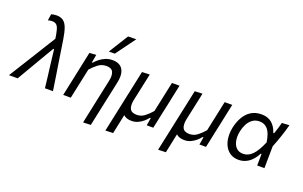

<svg xmlns="http://www.w3.org/2000/svg" viewBox="-131 -1282 3104 1966"><g transform="rotate(20 1421.0 -299.0)"><path d="M-24 0Q18 -67.5 63.5 -140.5Q108.5 -213 151 -281Q185 -336 222.5 -396.5Q260 -456.5 295 -513Q286 -573.5 276.2 -608Q266.5 -642.5 249.5 -656.8Q232.5 -671 202 -671Q196.5 -671 183.5 -669.5Q170.5 -668 158 -664L168.5 -734Q182 -737.5 196.2 -740Q210.5 -742.5 226 -742.5Q271.5 -742.5 299.8 -721.5Q328 -700.5 344.5 -655.2Q361 -610 372.5 -537.5L412 -280.5Q422.5 -216 429.8 -168.5Q437 -121 443 -81.5Q449 -42 455.5 0H368Q361 -61.5 353.5 -124.2Q346 -187 338 -247L319 -408H310L214.5 -246Q177.5 -182.5 141.5 -121Q105.5 -59.5 70.5 0Z M854.5 195Q865 144 878.5 81.5Q892 18.5 906.5 -51Q919.5 -112 933 -174.5Q946 -236.5 959 -297Q965 -325 965 -347.5Q965 -375.5 955.5 -395Q938.5 -430 882.5 -430Q833.5 -430 794.5 -401.2Q755.5 -372.5 720 -331L695.5 -216Q683 -156.5 672 -106Q661 -55 649.5 0H567Q578.5 -55.5 589.5 -107Q600.5 -158 613.5 -219L624 -269Q634 -317 646.2 -375.2Q658.5 -433.5 672 -496L745 -501L729 -413H737.5Q755 -434.5 782.5 -456.5Q810 -478.5 845.2 -493.2Q880.5 -508 920.5 -508Q1001 -508 1033 -456Q1052.5 -423.5 1052.5 -376.5Q1052.5 -348 1045.5 -314.5Q1034.5 -263 1025.5 -219.5Q1016 -176 1008.5 -141L991 -58.5Q977 6.5 964 68Q951 129.5 937.5 192ZM854 -577Q887.5 -631 920.5 -684Q953.5 -737 986.5 -789.5L1075.5 -791.5Q1035.5 -737.5 996.8 -684.2Q958 -631 919.5 -578Z M1097.5 195Q1109 141 1120.5 87.5Q1131.5 34.5 1145 -27L1197 -271Q1211 -335.5 1222.2 -388.5Q1233.5 -441.5 1245 -496L1328.5 -499.5Q1316.5 -444.5 1305.5 -391.5Q1294 -338 1281.5 -279.5L1264 -198.5Q1258.5 -171.5 1258.5 -150Q1258.5 -120.5 1268.5 -100.5Q1286 -65.5 1343.5 -65.5Q1389.5 -65.5 1427.5 -94.2Q1465.5 -123 1501 -164.5L1525.5 -279Q1538 -338 1549 -390Q1560 -441.5 1571.5 -496H1654Q1642 -441 1631 -388.5Q1620 -335.5 1606.5 -271.5L1582 -158.5Q1575 -124 1566.5 -83.8Q1558 -43.5 1548.5 0H1477L1484 -42Q1487 -63 1490.5 -84H1482.5Q1466 -62.5 1440.8 -40.5Q1415.5 -18.5 1383.5 -3.8Q1351.5 11 1315 11Q1256.5 11 1225.5 -19Q1213.5 37.5 1203 87.5Q1192.5 137.5 1181 192Z M1672 195Q1683.5 141 1695 87.5Q1706 34.5 1719.5 -27L1771.5 -271Q1785.5 -335.5 1796.8 -388.5Q1808 -441.5 1819.5 -496L1903 -499.5Q1891 -444.5 1880 -391.5Q1868.5 -338 1856 -279.5L1838.5 -198.5Q1833 -171.5 1833 -150Q1833 -120.5 1843 -100.5Q1860.5 -65.5 1918 -65.5Q1964 -65.5 2002 -94.2Q2040 -123 2075.5 -164.5L2100 -279Q2112.5 -338 2123.5 -390Q2134.5 -441.5 2146 -496H2228.5Q2216.5 -441 2205.5 -388.5Q2194.5 -335.5 2181 -271.5L2156.5 -158.5Q2149.5 -124 2141 -83.8Q2132.5 -43.5 2123 0H2051.5L2058.5 -42Q2061.5 -63 2065 -84H2057Q2040.5 -62.5 2015.2 -40.5Q1990 -18.5 1958 -3.8Q1926 11 1889.5 11Q1831 11 1800 -19Q1788 37.5 1777.5 87.5Q1767 137.5 1755.5 192Z M2481 11Q2427 11 2389.2 -13.2Q2351.5 -37.5 2330.2 -78.8Q2309 -120 2304.5 -171.5Q2303 -187 2303 -203Q2303 -239.5 2311 -277.5Q2325.5 -345 2355.5 -397Q2385.5 -449 2433 -478.5Q2480.5 -508 2546 -508Q2612.5 -508 2656.2 -472.5Q2700 -437 2722 -369.5H2730.5Q2744 -407 2753 -438Q2762 -469 2769 -496L2850 -500.5Q2833 -435.5 2810 -367.8Q2787 -300 2762.5 -239L2759.5 0H2680.5Q2681 -32.5 2681.5 -64.5Q2681.5 -96.5 2682 -127H2674.5Q2636 -55.5 2587.2 -22.2Q2538.5 11 2481 11ZM2503.5 -63Q2558.5 -63 2603.5 -109.2Q2648.5 -155.5 2690.5 -255.5Q2676 -352 2641 -392.5Q2606 -433 2552 -433Q2506.5 -433 2474.8 -410Q2443 -387 2423.5 -349.8Q2404 -312.5 2395 -269.5Q2388 -237.5 2388 -208Q2388 -188.5 2391 -170Q2398.5 -122.5 2426.2 -92.8Q2454 -63 2503.5 -63Z"/></g></svg>

Font: Heraclito
Style: Italic
Weight: 400
Italic angle: -12°
Designer: Kostas Bartsokas (font) & Cristiano Sobral (main changes)
Foundry: Kostas Bartsokas (font) & Cristiano Sobral (main changes)
Version: Version 1.00;July 8, 2020;FontCreator 13.0.0.2655 64-bit